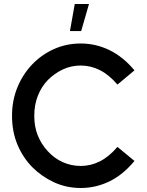

<svg xmlns="http://www.w3.org/2000/svg" viewBox="-20 -927 731 958"><path d="M383 11Q311 11 249.5 -17.5Q188 -46 141 -93Q94 -141 67 -205.5Q40 -270 40 -349Q40 -426 67 -491.5Q94 -557 141 -606Q187 -654 249 -682Q311 -710 383 -710Q458 -710 526 -677Q594 -644 651 -576L566 -505Q524 -554 478.5 -577Q433 -600 383 -600Q335 -600 293.5 -580.5Q252 -561 219 -528Q187 -495 169 -449.5Q151 -404 151 -349Q151 -294 169 -250Q187 -206 219 -172Q251 -137 293 -118Q335 -99 383 -99Q433 -99 478.5 -122Q524 -145 566 -194L651 -124Q594 -55 526 -22Q458 11 383 11ZM329 -772H385L424 -907H353Z"/></svg>

Font: Kulim Park SemiBold
Style: Regular
Weight: 600
Designer: Noponies / Dale Sattler
Foundry: Noponies
Version: Version 1.000; ttfautohint (v1.8.3)